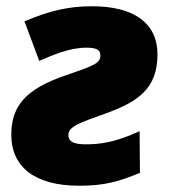

<svg xmlns="http://www.w3.org/2000/svg" viewBox="-20 -582 542 612"><path d="M232 10C313 10 358 -3 426 -31L425 -164C348 -128 298 -122 255 -122C221 -122 198 -127 198 -152C198 -179 235 -191 316 -220C421 -258 482 -300 482 -409C482 -505 411 -562 274 -562C201 -562 140 -549 58 -514L105 -388C147 -406 202 -430 254 -430C285 -430 300 -425 300 -405C300 -380 277 -372 190 -342C63 -299 16 -245 16 -152C16 -54 86 10 232 10Z"/></svg>

Font: Noto Sans UI Black
Style: Italic
Weight: 900
Italic angle: -372°
Designer: Monotype Design Team
Foundry: Monotype Imaging Inc.
Version: Version 1.901